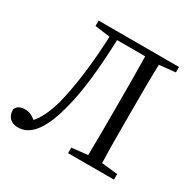

<svg xmlns="http://www.w3.org/2000/svg" viewBox="-163 -894 1078 1076"><g transform="rotate(30 376.0 -356.5)"><path d="M697 -694V-729H177V-694L275 -681C267 -500 248 -351 217 -227C195 -148 170 -99 139 -64C117 -82 99 -92 71 -92C42 -92 22 -85 10 -59C10 -8 41 16 84 16C159 16 221 -51 264 -215C298 -339 314 -490 321 -686H503C505 -590 505 -492 505 -392V-337C505 -240 505 -143 503 -47L400 -36V0H697V-36L593 -47C590 -142 590 -239 590 -337V-392C590 -489 590 -587 593 -683Z"/></g></svg>

Font: Source Han Serif
Style: Regular
Weight: 400
Designer: Ryoko NISHIZUKA 西塚涼子 (kana & ideographs); Frank Grießhammer (Latin, Greek & Cyrillic); Wenlong ZHANG 张文龙 (bopomofo); San
Foundry: Adobe Systems Incorporated
Version: Version 1.001;PS 1.001;hotconv 16.6.54;makeotf.lib2.5.65590